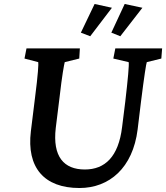

<svg xmlns="http://www.w3.org/2000/svg" viewBox="-20 -933 834 964"><path d="M113 -690 103 -639 172 -621C174 -614 171 -560 156 -444L135 -274C113 -92 201 11 379 11C529 11 647 -90 671 -283L688 -423C704 -551 714 -614 717 -621L790 -639L794 -690H559L549 -639L626 -621C629 -610 622 -534 609 -423L593 -295C575 -146 507 -82 406 -82C301 -82 243 -146 260 -291L279 -444C292 -558 301 -604 305 -621L378 -639L381 -690ZM386 -769 433 -751 542 -894 455 -913ZM539 -769 584 -751 695 -894 606 -913Z"/></svg>

Font: TPK Tissa Web SemiBold
Style: Italic
Weight: 600
Italic angle: -7°
Designer: Jacques Le Bailly, Suppakit Chalermlarp | Katatrad Co.,Ltd.
Foundry: Jacques Le Bailly, Cadson Demak Co.,Ltd.
Version: Version 5.000;Glyphs 3.1.2 (3151)